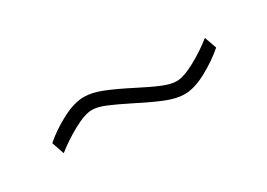

<svg xmlns="http://www.w3.org/2000/svg" viewBox="-17 -479 593 427"><g transform="rotate(-30 280.0 -265.5)"><path d="M271 -252Q237 -269 217.5 -277Q198 -285 184 -285Q166 -285 136.5 -269Q107 -253 82 -233L71 -265Q95 -286 126.5 -302.5Q158 -319 183 -319Q203 -319 228.5 -309Q254 -299 293 -279Q326 -262 346 -254Q366 -246 380 -246Q398 -246 427.5 -262Q457 -278 482 -298L493 -267Q469 -246 437.5 -229Q406 -212 381 -212Q361 -212 335.5 -222Q310 -232 271 -252Z"/></g></svg>

Font: Cairo ExtraLight
Style: Regular
Weight: 275
Designer: Mohamed Gaber, Accademia di Belle Arti di Urbino and others
Foundry: Kief Type Foundry, Accademia di Belle Arti di Urbino and others
Version: Version 3.011